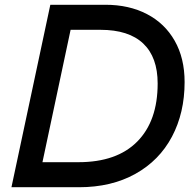

<svg xmlns="http://www.w3.org/2000/svg" viewBox="-20 -785 810 805"><path d="M191 -765H422Q521 -765 596 -726Q671 -687 712.5 -614Q754 -541 754 -441Q754 -312 701 -212Q648 -112 547.5 -56Q447 0 311 0H28ZM309 -105Q470 -105 555.5 -191.5Q641 -278 641 -435Q641 -545 580.5 -602.5Q520 -660 401 -660H276L158 -105Z"/></svg>

Font: Application Medium
Style: Italic
Weight: 500
Italic angle: -12°
Designer: Wei Huang
Foundry: Wei Huang
Version: Version 0.012